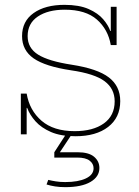

<svg xmlns="http://www.w3.org/2000/svg" viewBox="-20 -554 572 792"><path d="M291 8Q230.5 8 190.2 -9.5Q150 -27 126.2 -53.8Q102.5 -80.5 92 -109H84L90 -168Q101.5 -99 151.2 -56Q201 -13 288 -13Q364 -13 408.5 -45Q453 -77 453 -136Q453 -188 411.5 -219Q370 -250 273 -264Q166.5 -280 118.8 -313.2Q71 -346.5 71 -405Q71 -466.5 118.8 -500.2Q166.5 -534 246 -534Q306.5 -534 345.5 -516.8Q384.5 -499.5 405.8 -474.5Q427 -449.5 435 -426H443L437 -368Q426 -432.5 379.8 -473.2Q333.5 -514 247 -514Q178 -514 136 -485.8Q94 -457.5 94 -405Q94 -355.5 137.5 -328.5Q181 -301.5 276 -287Q382.5 -270.5 429.2 -234.5Q476 -198.5 476 -137Q476 -69 426.2 -30.5Q376.5 8 291 8ZM66 0V-168H90V0ZM437 -368V-526H461V-368ZM179 188Q193.5 191.5 210.5 194.2Q227.5 197 249 197Q302.5 197 334.2 182Q366 167 366 140Q366 121 349.5 108.5Q333 96 299 96H204V74H300Q346 74 368 92.5Q390 111 390 139Q390 175 353.2 196.5Q316.5 218 249 218Q226.5 218 207.2 215Q188 212 172 207ZM252 0H276L227 74H204Z"/></svg>

Font: Hepta Slab ExtraLight
Style: Regular
Weight: 200
Designer: Michael LaGattuta
Foundry: Michael LaGattuta
Version: Version 1.100